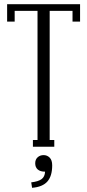

<svg xmlns="http://www.w3.org/2000/svg" viewBox="-20 -700 416 916"><path d="M14 -597V-680H362V-597H326V-648H217V-32H239V0H137V-32H159V-648H50V-597ZM129 170Q163 166 178.5 154.5Q194 143 195 119Q172 119 160 108.5Q148 98 148 79Q148 61 159.5 50.5Q171 40 188 40Q205 40 217 52Q229 64 229 89Q229 140 206 166Q183 192 133 196Z"/></svg>

Font: Margherita Variable
Style: Regular
Weight: 400
Designer: James Puckett
Foundry: Dunwich Type Founders
Version: Version 1.008